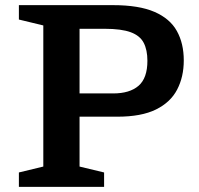

<svg xmlns="http://www.w3.org/2000/svg" viewBox="-20 -727 774 747"><path d="M53.5 -651V-707H419.5Q520.5 -707 581 -680.8Q641.5 -654.5 668.2 -606.2Q695 -558 695 -492Q695 -428 669.2 -378.5Q643.5 -329 586.8 -301Q530 -273 436.5 -273H289.5V-79L385 -56V0H53.5V-56L148.5 -79V-628ZM553.5 -490.5Q553.5 -532.5 539.2 -560.2Q525 -588 488.8 -601.5Q452.5 -615 387.5 -615H289.5V-363.5H420.5Q484.5 -363.5 519 -393.2Q553.5 -423 553.5 -490.5Z"/></svg>

Font: Newsreader Caption Medium
Style: Regular
Weight: 500
Designer: Hugues Gentile
Foundry: Production Type
Version: Version 1.001